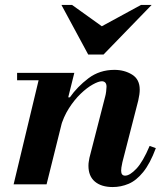

<svg xmlns="http://www.w3.org/2000/svg" viewBox="-20 -744 649 775"><path d="M435 11Q389 11 363 -11Q337 -33 337 -75Q337 -85 338.5 -92.5Q340 -100 341 -107L405 -356Q407 -363 408.5 -375Q410 -387 410 -394Q410 -405 405 -410.5Q400 -416 391 -416Q378 -416 354.5 -403Q331 -390 305.5 -365.5Q280 -341 258 -306.5Q236 -272 224 -229L255 -351H262Q292 -394 337 -428Q382 -462 442 -462Q482 -462 513 -443Q544 -424 544 -382Q544 -364 538 -338L474 -89Q471 -76 470 -68Q469 -60 469 -55Q469 -35 485 -35Q504 -35 530.5 -63Q557 -91 584 -155L609 -146Q586 -84 558 -49.5Q530 -15 499 -2Q468 11 435 11ZM35 0 143 -450H280L168 0ZM49 -420V-450H268V-420ZM336 -524 228 -724H271L391 -638L549 -724H592L398 -524Z"/></svg>

Font: Libre Bodoni
Style: Italic
Weight: 400
Italic angle: -13°
Designer: Pablo Impallari, Rodrigo Fuenzalida
Foundry: Impallari Type
Version: Version 2.005;gftools[0.9.23]